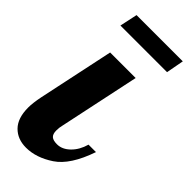

<svg xmlns="http://www.w3.org/2000/svg" viewBox="-232 -720 766 766"><g transform="rotate(45 150.5 -337.0)"><path d="M37 -680 21 -605H284L298 -680ZM21.5 -24C41.2 -4 67 6 99 6C137 6 175.3 -6.8 214 -32.5C252.7 -58.2 284.3 -107 309 -179H267C259.7 -153 247.7 -131.8 231 -115.5C214.3 -99.2 196.3 -91 177 -91C162.3 -91 151.8 -93.8 145.5 -99.5C139.2 -105.2 136 -114.7 136 -128C136 -139.3 137.3 -150 140 -160L212 -500H68L0 -179C-5.3 -152.3 -8 -130.7 -8 -114C-8 -74 1.8 -44 21.5 -24Z"/></g></svg>

Font: DonutKreme
Style: Regular
Weight: 400
Designer: Impallari Type
Foundry: Impallari Type
Version: Version 2.100